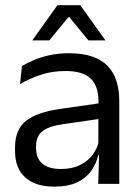

<svg xmlns="http://www.w3.org/2000/svg" viewBox="-20 -703 534 734"><path d="M355.5 0 359 -118.5 356 -131V-286.5L356.5 -315Q356.5 -374.5 326.2 -403Q296 -431.5 230.5 -431.5Q178 -431.5 134.2 -416.5Q90.5 -401.5 56.5 -381.5L64 -450.5Q83 -462 109.2 -473.2Q135.5 -484.5 169.2 -492Q203 -499.5 243.5 -499.5Q296 -499.5 332.8 -486.8Q369.5 -474 392.2 -450Q415 -426 425.5 -392Q436 -358 436 -316V0ZM187.5 10.5Q115 10.5 76.2 -24.8Q37.5 -60 37.5 -125.5V-140Q37.5 -207.5 79.2 -240.8Q121 -274 212 -287L366.5 -309L371 -250L222 -228.5Q166 -220.5 142 -201.2Q118 -182 118 -144.5V-136.5Q118 -98 141.8 -77.5Q165.5 -57 213 -57Q255 -57 285 -71.5Q315 -86 333.5 -110.5Q352 -135 358.5 -165L371 -110H355.5Q348.5 -78 329.2 -50.5Q310 -23 275.5 -6.2Q241 10.5 187.5 10.5ZM199.5 -683H287L382.5 -549.5V-548.5H318L245 -637.5H241.5L168.5 -548.5H104V-549.5Z"/></svg>

Font: Anek Tamil Medium
Style: Regular
Weight: 400
Version: Version 1.003